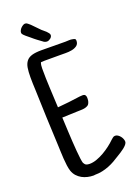

<svg xmlns="http://www.w3.org/2000/svg" viewBox="-157 -897 688 961"><g transform="rotate(-20 187.5 -416.0)"><path d="M375 -106.4Q375 -98.1 368.4 -90.3Q361.8 -82.5 352.5 -75.2Q343.3 -67.9 333.5 -61.8Q323.7 -55.7 317.4 -51.8Q300.8 -41 284.4 -31.7Q268.1 -22.5 250.7 -15.6Q233.4 -8.8 215.1 -4.9Q196.8 -1 176.8 -1L168.9 0Q152.8 0 137 -3.7Q121.1 -7.3 107.4 -14.9Q93.8 -22.5 83 -34.2Q72.3 -45.9 66.4 -62.5Q62 -75.7 59.6 -93.8Q57.1 -111.8 55.9 -131.3Q54.7 -150.9 54 -169.7Q53.2 -188.5 52.7 -203.1Q45.4 -352.5 41 -502Q40 -519 39.6 -536.1Q39.1 -553.2 39.1 -570.3Q39.1 -599.6 42.5 -620.1Q45.9 -640.6 56.2 -653.8Q66.4 -667 85.7 -672.9Q105 -678.7 136.7 -678.7Q168.5 -678.7 200.4 -678.2Q232.4 -677.7 264.6 -677.7Q274.4 -677.7 284.2 -678.5Q293.9 -679.2 303.7 -676.8Q309.6 -675.8 314 -673.6Q318.4 -671.4 318.4 -664.1Q318.4 -646.5 306.6 -637.9Q294.9 -629.4 278.8 -626.5Q262.7 -623.5 245.4 -623.8Q228 -624 216.8 -624H153.3Q143.6 -624 133.8 -624Q124 -624 114.3 -623Q111.3 -615.7 110.4 -607.9Q109.4 -600.1 109.4 -591.8Q109.4 -538.6 112.1 -486.8Q114.7 -435.1 117.2 -381.8Q147.5 -384.3 177.2 -387.7Q207 -391.1 237.3 -395.5Q241.7 -395.5 245.4 -396Q249 -396.5 252.9 -396.5Q263.2 -396.5 267.3 -391.1Q271.5 -385.7 271.5 -376Q271.5 -369.1 270.8 -363.3Q270 -357.4 267.6 -351.6Q264.2 -341.8 256.3 -337.4Q248.5 -333 238.8 -331.3Q229 -329.6 218.5 -329.6Q208 -329.6 200.2 -329.1Q179.7 -328.1 159.9 -327.6Q140.1 -327.1 120.1 -326.2Q120.6 -315.9 121.6 -295.4Q122.6 -274.9 123.8 -249.3Q125 -223.6 126.7 -196.3Q128.4 -168.9 130.4 -144.8Q132.3 -120.6 134.8 -102.5Q137.2 -84.5 139.6 -78.1Q145 -67.9 151.9 -64.7Q158.7 -61.5 169.9 -61.5Q188 -61.5 208 -68.6Q228 -75.7 247.1 -86.7Q266.1 -97.7 283.4 -110.8Q300.8 -124 313.5 -136.7Q318.8 -141.1 324.2 -145.8Q329.6 -150.4 336.9 -150.4Q344.2 -150.4 351.1 -146Q357.9 -141.6 363.3 -135Q368.7 -128.4 371.8 -120.6Q375 -112.8 375 -106.4ZM207 -734.4Q207 -729.5 204.3 -725.1Q201.7 -720.7 197.3 -717.3Q192.9 -713.9 188 -711.9Q183.1 -710 178.7 -710Q172.9 -710 167.2 -712.4Q161.6 -714.8 157.2 -718.8Q141.6 -730 134.3 -735.6Q127 -741.2 121.3 -745.8Q115.7 -750.5 108.9 -756.3Q102.1 -762.2 86.9 -774.4Q82.5 -778.3 78.1 -782.7Q73.7 -787.1 71.3 -793V-796.9Q71.3 -801.8 74.5 -808.1Q77.6 -814.5 82.8 -819.6Q87.9 -824.7 94 -828.4Q100.1 -832 105.5 -832Q112.8 -832 119.1 -826.4Q125.5 -820.8 130.9 -816.4L171.9 -774.4Q175.3 -771 181.4 -766.4Q187.5 -761.7 193.1 -756.3Q198.7 -751 202.9 -745.1Q207 -739.3 207 -734.4Z"/></g></svg>

Font: Just Another Hand
Style: Regular
Weight: 400
Designer: Astigmatic (AOETI)
Foundry: Astigmatic (AOETI)
Version: Version 1.000